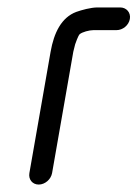

<svg xmlns="http://www.w3.org/2000/svg" viewBox="-20 -515 369 516"><path d="M120 -50 177 -376C179 -385 181 -392 182 -396C184 -401 189 -417 194 -423C201 -429 220 -434 231 -434H293C310 -434 326 -447 329 -464C332 -481 320 -495 303 -495H242C224 -495 199 -488 185 -483C145 -468 125 -427 116 -376L59 -50C56 -33 67 -19 84 -19C101 -19 117 -33 120 -50Z"/></svg>

Font: Blanket
Style: Obl
Weight: 400
Foundry: Cannot Into Space Fonts
Version: Version 0.9